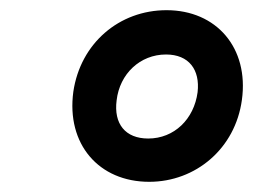

<svg xmlns="http://www.w3.org/2000/svg" viewBox="-20 -855 512 377"><path d="M455 -659C469 -761 405 -835 307 -835C214 -835 138 -770 124 -675C110 -572 174 -498 273 -498C364 -498 442 -563 455 -659ZM368 -674C361 -621 322 -583 271 -583C226 -583 203 -612 209 -658C215 -710 255 -748 306 -748C351 -748 373 -718 368 -674Z"/></svg>

Font: United Sans
Style: Bold Italic
Weight: 700
Italic angle: -8°
Designer: Pablo Impallari, Rodrigo Fuenzalida (Modified by Dan O. Williams)
Version: Version 1.000;PS 001.000;hotconv 1.0.88;makeotf.lib2.5.64775